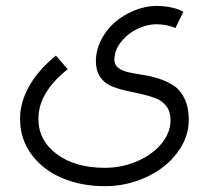

<svg xmlns="http://www.w3.org/2000/svg" viewBox="-20 -389 707 659"><path d="M582 -292.5Q554.2 -305.7 515.6 -305.7Q484.9 -305.7 451.9 -290Q418.9 -274.4 395.8 -245.6Q372.6 -216.8 372.6 -183.6Q372.6 -166 386.7 -155.5Q400.9 -145 423.3 -140.4Q445.8 -135.7 472.9 -131.6Q500 -127.4 527.3 -118.4Q554.7 -109.4 577.1 -94.5Q599.6 -79.6 613.8 -49.8Q627.9 -20 627.9 22.5Q627.9 83 588.1 135.7Q548.3 188.5 481.7 219.2Q415 250 339.8 250Q259.3 250 193.4 222.2Q127.4 194.3 88.1 141.1Q48.8 87.9 48.8 19Q48.8 -37.1 79.8 -92.8Q110.8 -148.4 171.9 -198.2L212.4 -151.4Q111.8 -71.8 111.8 19Q111.8 92.8 174.8 139.9Q237.8 187 339.8 187Q398.9 187 451.2 164.3Q503.4 141.6 534.4 103.8Q565.4 65.9 565.4 23.4Q565.4 -5.4 551.3 -24.2Q537.1 -43 514.4 -51.8Q491.7 -60.5 464.6 -66.4Q437.5 -72.3 410.2 -78.4Q382.8 -84.5 360.1 -94.5Q337.4 -104.5 323.2 -125.7Q309.1 -147 309.1 -178.7Q309.1 -216.3 326.9 -251.5Q344.7 -286.6 373.5 -311.8Q402.3 -336.9 439.2 -352.3Q476.1 -367.7 513.2 -368.7Q573.2 -368.7 609.4 -348.6Z"/></svg>

Font: Estedad
Style: regular
Weight: 400
Version: Version 0.7(Beta10)